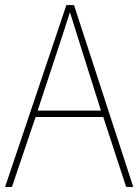

<svg xmlns="http://www.w3.org/2000/svg" viewBox="-20 -735 544 755"><path d="M476 0 386 -275H120L27 0H0L241 -715H271L504 0ZM282 -601Q276 -621 269.5 -641Q263 -661 255 -687Q248 -665 241 -643.5Q234 -622 227 -600L128 -300H377Z"/></svg>

Font: Noto Sans Kannada SemiCondensed Thin
Style: Regular
Weight: 100
Width: 4
Designer: Jelle Bosma - Monotype Design Team
Foundry: Monotype Imaging Inc.
Version: Version 2.005; ttfautohint (v1.8.4.7-5d5b)